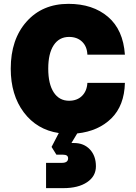

<svg xmlns="http://www.w3.org/2000/svg" viewBox="-20 -680 697 987"><path d="M35.2 -327.1Q35.2 -477.5 116.5 -568.8Q197.8 -660.2 332 -660.2Q457 -660.2 535.2 -593.5Q613.3 -526.9 622.1 -398.9H429.2Q427.7 -440.9 402.1 -465.6Q376.5 -490.2 335 -490.2Q284.2 -490.2 256.1 -447.8Q228 -405.3 228 -327.1Q228 -248.5 256.1 -205.3Q284.2 -162.1 335 -162.1Q376.5 -162.1 401.6 -187Q426.8 -211.9 429.2 -253.9H622.1Q619.1 -137.2 552.5 -71.5Q485.8 -5.9 377 5.9L347.2 55.2H360.8Q411.1 55.2 442.1 88.1Q473.1 121.1 473.1 174.8Q473.1 226.1 427.7 256.6Q382.3 287.1 306.2 287.1H216.8V157.2H297.9Q330.1 157.2 330.1 133.8Q330.1 115.2 304.2 115.2H270L245.1 75.2L282.2 3.9Q169.4 -13.2 102.3 -102.5Q35.2 -191.9 35.2 -327.1Z"/></svg>

Font: Overused Grotesk Black
Style: Regular
Weight: 900
Version: Version 0.002